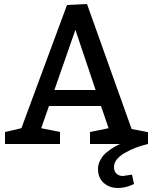

<svg xmlns="http://www.w3.org/2000/svg" viewBox="-20 -720 765 960"><path d="M87 -79 315 -695 415 -700 638 -75 720 -59V0Q657 14 603.5 45Q550 76 550 115Q550 137 562.5 148.5Q575 160 595 160L640 153L650 200Q610 220 570 220Q527 220 498.5 194.5Q470 169 470 125Q470 101 482.5 78.5Q495 56 514.5 40.5Q534 25 549.5 16Q565 7 580 0H430V-60L523 -79L485 -190H225L186 -79L280 -60V0H5V-60ZM458 -270 357 -571 252 -270Z"/></svg>

Font: Bitter
Style: Regular
Weight: 400
Designer: Sol Matas
Foundry: Sol Matas
Version: Version 1.300;PS 001.300;hotconv 1.0.70;makeotf.lib2.5.58329